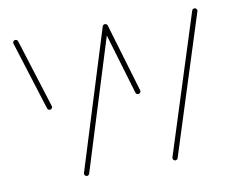

<svg xmlns="http://www.w3.org/2000/svg" viewBox="-63 -600 833 680"><g transform="rotate(-10 353.5 -259.5)"><path d="M507 -11.9 666.3 -511.9Q667 -514.8 669.6 -516.7Q672.2 -518.5 675.2 -518.5Q680 -518.5 682.8 -514.6Q685.6 -510.7 684.1 -506.7L524.8 -6.7Q524.1 -3.7 521.5 -1.9Q518.9 0 515.9 0Q511.1 0 508.3 -3.9Q505.6 -7.8 507 -11.9ZM100 -260.4 22.6 -506.7Q21.1 -510.7 23.9 -514.6Q26.7 -518.5 31.5 -518.5Q34.4 -518.5 37 -516.7Q39.6 -514.8 40.4 -511.9L117.8 -265.6Q119.3 -261.5 116.5 -257.6Q113.7 -253.7 108.9 -253.7Q105.9 -253.7 103.3 -255.6Q100.7 -257.4 100 -260.4ZM188.9 -11.9 344.4 -511.5Q345.2 -514.4 347.8 -516.5Q350.4 -518.5 353.3 -518.5Q358.1 -518.5 360.9 -514.6Q363.7 -510.7 362.2 -506.7L206.7 -7Q205.9 -4.1 203.3 -2Q200.7 0 197.8 0Q193 0 190.2 -3.9Q187.4 -7.8 188.9 -11.9ZM417.8 -260.7 344.4 -507Q343.3 -511.1 346.1 -514.8Q348.9 -518.5 353.3 -518.5Q356.7 -518.5 359.3 -516.7Q361.9 -514.8 362.6 -511.9L435.9 -265.6Q437 -261.5 434.3 -257.8Q431.5 -254.1 427 -254.1Q423.7 -254.1 421.1 -255.9Q418.5 -257.8 417.8 -260.7Z"/></g></svg>

Font: 26F Galaxy Hebrew Hairline
Style: Regular
Weight: 50
Designer: C₂₉H₂₅N₃O₅
Version: Version 1.000